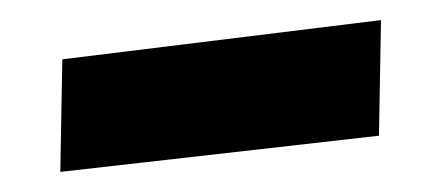

<svg xmlns="http://www.w3.org/2000/svg" viewBox="-20 -317 429 191"><path d="M40 -146 42 -258 359 -297 357 -182Z"/></svg>

Font: Ysabeau ExtraBold
Style: Italic
Weight: 800
Italic angle: -12°
Designer: Christian Thalmann (Catharsis Fonts)
Version: Version 2.002